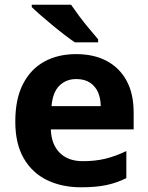

<svg xmlns="http://www.w3.org/2000/svg" viewBox="-20 -786 631 816"><path d="M303 -556Q379 -556 433.5 -527Q488 -498 518 -443Q548 -388 548 -308V-236H196Q198 -173 233.5 -137Q269 -101 332 -101Q385 -101 428 -111.5Q471 -122 517 -144V-29Q477 -9 432.5 0.5Q388 10 325 10Q243 10 180 -20.5Q117 -51 81 -113Q45 -175 45 -269Q45 -365 77.5 -428.5Q110 -492 168 -524Q226 -556 303 -556ZM304 -450Q261 -450 232.5 -422Q204 -394 199 -335H408Q408 -368 396.5 -394Q385 -420 362 -435Q339 -450 304 -450ZM282 -766Q297 -744 317.5 -716.5Q338 -689 359.5 -663.5Q381 -638 397 -619V-606H298Q279 -619 253.5 -638.5Q228 -658 201.5 -680Q175 -702 152 -722Q129 -742 115 -756V-766Z"/></svg>

Font: Noto Sans Armenian
Style: Regular
Weight: 400
Designer: Monotype Design Team
Foundry: Monotype Imaging Inc.
Version: Version 2.007